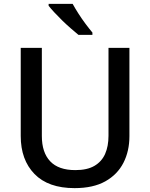

<svg xmlns="http://www.w3.org/2000/svg" viewBox="-20 -961 776 991"><path d="M648 -258Q648 -181 617 -120.5Q586 -60 523.5 -25Q461 10 365 10Q229 10 158 -63Q87 -136 87 -259V-714H196V-259Q196 -174 239 -128.5Q282 -83 369 -83Q430 -83 467.5 -105Q505 -127 522.5 -166.5Q540 -206 540 -260V-714H648ZM355 -941Q367 -919 384.5 -891.5Q402 -864 421.5 -838Q441 -812 457 -793V-781H385Q368 -795 345.5 -814.5Q323 -834 301 -855.5Q279 -877 260.5 -897Q242 -917 231 -931V-941Z"/></svg>

Font: Noto Sans Khmer Medium
Style: Regular
Weight: 500
Version: Version 2.003